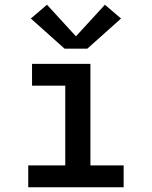

<svg xmlns="http://www.w3.org/2000/svg" viewBox="-20 -789 640 809"><path d="M99 0V-92H255V-428H115V-520H361V-92H501V0ZM252 -584 110 -711 178 -769 300 -636 422 -769 490 -711 348 -584Z"/></svg>

Font: Iosevka SS04 Semibold Extended
Style: Regular
Weight: 600
Width: 7
Monospace: yes
Designer: Belleve Invis
Foundry: Belleve Invis
Version: Version 19.0.0; ttfautohint (v1.8.4)